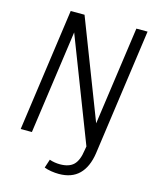

<svg xmlns="http://www.w3.org/2000/svg" viewBox="-129 -787 859 1059"><g transform="rotate(15 300.5 -257.5)"><path d="M310 185Q289 185 266.5 181.5Q244 178 226 171L242 122Q256 127 271.5 129.5Q287 132 302 132Q354 132 380 106.5Q406 81 414 22L418 -1L190 -591L107 0H43L141 -700H220L437 -138L516 -700H580L479 22Q467 102 425 143.5Q383 185 310 185Z"/></g></svg>

Font: Pathway Extreme SemiCondensed ExtraLight
Style: Italic
Weight: 250
Width: 4
Italic angle: -8°
Version: Version 1.001;gftools[0.9.26]